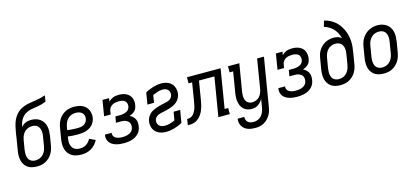

<svg xmlns="http://www.w3.org/2000/svg" viewBox="-72 -1326 4644 2139"><g transform="rotate(-15 2250.0 -256.0)"><path d="M202 8Q174 8 146.5 1.5Q119 -5 97.5 -20Q76 -35 61.5 -58Q47 -81 41 -107.5Q35 -134 35.5 -162.5Q36 -191 41 -219L58 -322Q61 -340 64 -358Q67 -376 69 -394L70 -398Q71 -405 72 -411Q73 -417 74 -423Q79 -451 85 -479Q91 -507 100.5 -534Q110 -561 126 -586.5Q142 -612 163.5 -632.5Q185 -653 212 -666.5Q239 -680 267 -687.5Q295 -695 323.5 -699Q352 -703 380 -707.5Q408 -712 436 -719Q464 -726 492 -735L480 -665Q456 -655 431 -648Q406 -641 380.5 -636.5Q355 -632 329.5 -628.5Q304 -625 279 -617.5Q254 -610 231.5 -594Q209 -578 193.5 -556.5Q178 -535 169.5 -510Q161 -485 156 -460Q167 -473 181 -483.5Q195 -494 210 -500Q225 -506 241 -508.5Q257 -511 273 -511Q301 -511 327.5 -503.5Q354 -496 375 -480.5Q396 -465 410 -442.5Q424 -420 430 -394Q436 -368 435 -339.5Q434 -311 430 -283L413 -181Q409 -156 401 -131.5Q393 -107 379 -84.5Q365 -62 345 -43.5Q325 -25 301.5 -13Q278 -1 252.5 3.5Q227 8 202 8ZM204 -62Q220 -62 236.5 -66Q253 -70 268 -78.5Q283 -87 295 -100Q307 -113 315.5 -128.5Q324 -144 328.5 -160Q333 -176 336 -192L353 -295Q356 -312 357 -329Q358 -346 355.5 -362.5Q353 -379 346.5 -394Q340 -409 328 -420Q316 -431 300 -436Q284 -441 267 -441Q251 -441 235 -437.5Q219 -434 204 -425.5Q189 -417 177 -405Q165 -393 156.5 -378Q148 -363 143 -347.5Q138 -332 135 -316L117 -208Q115 -191 114 -173.5Q113 -156 115.5 -139.5Q118 -123 124.5 -108Q131 -93 143 -82.5Q155 -72 171 -67Q187 -62 204 -62Z M718 8Q689 8 660 2.5Q631 -3 607.5 -17.5Q584 -32 567.5 -54.5Q551 -77 543.5 -104Q536 -131 536 -160.5Q536 -190 541 -219L561 -339Q565 -364 573 -389Q581 -414 595 -436.5Q609 -459 629.5 -477.5Q650 -496 673.5 -507.5Q697 -519 722.5 -523.5Q748 -528 773 -528Q798 -528 822 -524Q846 -520 867 -510Q888 -500 904.5 -483.5Q921 -467 930.5 -446Q940 -425 943 -401Q946 -377 942 -352Q938 -331 927.5 -310Q917 -289 900.5 -272.5Q884 -256 863 -245Q842 -234 820.5 -228.5Q799 -223 777 -221Q755 -219 734 -219Q705 -219 676.5 -220.5Q648 -222 621 -227L617 -208Q615 -190 614 -171.5Q613 -153 617 -136.5Q621 -120 629.5 -105Q638 -90 651.5 -80Q665 -70 682.5 -66Q700 -62 718 -62Q736 -62 755 -66.5Q774 -71 790.5 -81.5Q807 -92 820 -107.5Q833 -123 842 -140L911 -108Q897 -82 876.5 -59Q856 -36 830 -20.5Q804 -5 775 1.5Q746 8 718 8ZM751 -288Q770 -288 788 -291Q806 -294 823 -303.5Q840 -313 851 -329.5Q862 -346 865 -364Q869 -384 863.5 -403Q858 -422 844.5 -434.5Q831 -447 812 -452.5Q793 -458 773 -458Q756 -458 739.5 -454.5Q723 -451 707.5 -442.5Q692 -434 679.5 -421Q667 -408 658.5 -392.5Q650 -377 645 -360.5Q640 -344 637 -328L632 -297Q647 -294 661.5 -292.5Q676 -291 691 -290.5Q706 -290 721 -289Q736 -288 751 -288Z M1207 8Q1183 8 1160.5 5.5Q1138 3 1117 -3Q1096 -9 1077 -20Q1058 -31 1044.5 -48Q1031 -65 1025.5 -87Q1020 -109 1024 -132Q1024 -134 1024.5 -135.5Q1025 -137 1026 -139H1103Q1103 -138 1103 -137Q1103 -136 1102 -135Q1100 -123 1104 -111Q1108 -99 1116 -90.5Q1124 -82 1134.5 -76.5Q1145 -71 1157 -67.5Q1169 -64 1181.5 -63Q1194 -62 1207 -62Q1220 -62 1233.5 -63Q1247 -64 1260 -67.5Q1273 -71 1286 -77Q1299 -83 1310 -92.5Q1321 -102 1327.5 -115Q1334 -128 1336 -141Q1338 -155 1336.5 -169Q1335 -183 1328.5 -194.5Q1322 -206 1311 -214Q1300 -222 1287.5 -227Q1275 -232 1261 -233.5Q1247 -235 1233 -235H1178L1190 -305H1244Q1256 -305 1268 -306.5Q1280 -308 1292 -311Q1304 -314 1315.5 -319.5Q1327 -325 1336.5 -333.5Q1346 -342 1351.5 -353.5Q1357 -365 1359 -377Q1362 -395 1356.5 -412.5Q1351 -430 1337.5 -440.5Q1324 -451 1306 -454.5Q1288 -458 1270 -458Q1251 -458 1232.5 -455Q1214 -452 1197 -443Q1180 -434 1167.5 -418Q1155 -402 1152 -384L1145 -339H1069L1099 -520H1175L1168 -480Q1180 -493 1194 -502.5Q1208 -512 1224 -518Q1240 -524 1256 -526Q1272 -528 1288 -528Q1310 -528 1331.5 -524Q1353 -520 1371.5 -511Q1390 -502 1405 -487.5Q1420 -473 1428 -453.5Q1436 -434 1438 -412Q1440 -390 1436 -369Q1433 -352 1426.5 -335Q1420 -318 1407 -305.5Q1394 -293 1378 -284Q1362 -275 1345 -269Q1364 -260 1379.5 -246Q1395 -232 1404 -213.5Q1413 -195 1414.5 -173Q1416 -151 1412 -129Q1409 -108 1399.5 -86.5Q1390 -65 1373.5 -48.5Q1357 -32 1336 -20.5Q1315 -9 1293.5 -3Q1272 3 1250 5.5Q1228 8 1207 8Z M1696 8Q1673 8 1651 4Q1629 0 1609 -9.5Q1589 -19 1573.5 -34Q1558 -49 1549 -68.5Q1540 -88 1537 -110.5Q1534 -133 1538 -156Q1541 -179 1553 -200.5Q1565 -222 1583 -238.5Q1601 -255 1623 -265.5Q1645 -276 1667.5 -283.5Q1690 -291 1713 -296.5Q1736 -302 1759 -307H1760Q1775 -310 1789.5 -314Q1804 -318 1817.5 -326.5Q1831 -335 1840 -348.5Q1849 -362 1852 -377Q1854 -393 1850 -409.5Q1846 -426 1834.5 -437Q1823 -448 1807 -453Q1791 -458 1775 -458Q1746 -458 1716.5 -448.5Q1687 -439 1659 -427L1645 -340H1569L1591 -474Q1613 -487 1636 -496.5Q1659 -506 1682 -513Q1705 -520 1729 -524Q1753 -528 1777 -528Q1799 -528 1821 -523.5Q1843 -519 1861.5 -509.5Q1880 -500 1895 -485Q1910 -470 1918 -450.5Q1926 -431 1929 -409Q1932 -387 1928 -364Q1924 -341 1912.5 -319.5Q1901 -298 1882.5 -281.5Q1864 -265 1842.5 -254.5Q1821 -244 1798 -236.5Q1775 -229 1752.5 -223.5Q1730 -218 1707 -213H1706Q1691 -210 1676.5 -206Q1662 -202 1648.5 -193.5Q1635 -185 1625.5 -172Q1616 -159 1614 -144Q1611 -126 1616.5 -109.5Q1622 -93 1634.5 -82Q1647 -71 1664 -66.5Q1681 -62 1698 -62Q1727 -62 1756.5 -70.5Q1786 -79 1814 -92L1830 -188H1906L1882 -46Q1861 -33 1837.5 -23Q1814 -13 1791 -6.5Q1768 0 1743.5 4Q1719 8 1696 8Z M1944 0 1955 -70Q1970 -70 1985 -73.5Q2000 -77 2013 -86.5Q2026 -96 2035.5 -109Q2045 -122 2052 -136.5Q2059 -151 2063.5 -165.5Q2068 -180 2071 -194.5Q2074 -209 2076.5 -224Q2079 -239 2082 -254Q2082 -255 2082 -256.5Q2082 -258 2083 -259L2114 -450H2073V-520H2461L2387 -70H2428V0H2296L2371 -450H2193L2160 -250Q2156 -228 2152 -205.5Q2148 -183 2141.5 -161Q2135 -139 2126 -117.5Q2117 -96 2103.5 -76.5Q2090 -57 2072 -40.5Q2054 -24 2033 -14.5Q2012 -5 1989 -2.5Q1966 0 1944 0Z M2666 223Q2643 223 2620.5 220Q2598 217 2578 209.5Q2558 202 2541 188.5Q2524 175 2513.5 156.5Q2503 138 2499 116Q2495 94 2499 72H2576Q2574 90 2580 107Q2586 124 2599 134.5Q2612 145 2629.5 149Q2647 153 2666 153Q2689 153 2713 143Q2737 133 2754 113.5Q2771 94 2780 70.5Q2789 47 2793 23L2809 -74Q2799 -56 2785.5 -40.5Q2772 -25 2755 -13Q2738 -1 2718.5 3.5Q2699 8 2680 8Q2654 8 2629.5 -0.5Q2605 -9 2587 -26Q2569 -43 2559 -66Q2549 -89 2545 -114.5Q2541 -140 2542.5 -166.5Q2544 -193 2549 -219L2587 -450H2546V-520H2677L2625 -208Q2623 -191 2621.5 -174Q2620 -157 2622 -141Q2624 -125 2630 -110Q2636 -95 2646.5 -84Q2657 -73 2672.5 -67.5Q2688 -62 2704 -62Q2727 -62 2749.5 -71Q2772 -80 2788.5 -98Q2805 -116 2814 -138Q2823 -160 2827 -183L2882 -520H2961L2869 34Q2865 59 2857.5 83Q2850 107 2836.5 129Q2823 151 2804 170Q2785 189 2762 201Q2739 213 2714.5 218Q2690 223 2666 223Z M3207 8Q3183 8 3160.5 5.5Q3138 3 3117 -3Q3096 -9 3077 -20Q3058 -31 3044.5 -48Q3031 -65 3025.5 -87Q3020 -109 3024 -132Q3024 -134 3024.5 -135.5Q3025 -137 3026 -139H3103Q3103 -138 3103 -137Q3103 -136 3102 -135Q3100 -123 3104 -111Q3108 -99 3116 -90.5Q3124 -82 3134.5 -76.5Q3145 -71 3157 -67.5Q3169 -64 3181.5 -63Q3194 -62 3207 -62Q3220 -62 3233.5 -63Q3247 -64 3260 -67.5Q3273 -71 3286 -77Q3299 -83 3310 -92.5Q3321 -102 3327.5 -115Q3334 -128 3336 -141Q3338 -155 3336.5 -169Q3335 -183 3328.5 -194.5Q3322 -206 3311 -214Q3300 -222 3287.5 -227Q3275 -232 3261 -233.5Q3247 -235 3233 -235H3178L3190 -305H3244Q3256 -305 3268 -306.5Q3280 -308 3292 -311Q3304 -314 3315.5 -319.5Q3327 -325 3336.5 -333.5Q3346 -342 3351.5 -353.5Q3357 -365 3359 -377Q3362 -395 3356.5 -412.5Q3351 -430 3337.5 -440.5Q3324 -451 3306 -454.5Q3288 -458 3270 -458Q3251 -458 3232.5 -455Q3214 -452 3197 -443Q3180 -434 3167.5 -418Q3155 -402 3152 -384L3145 -339H3069L3099 -520H3175L3168 -480Q3180 -493 3194 -502.5Q3208 -512 3224 -518Q3240 -524 3256 -526Q3272 -528 3288 -528Q3310 -528 3331.5 -524Q3353 -520 3371.5 -511Q3390 -502 3405 -487.5Q3420 -473 3428 -453.5Q3436 -434 3438 -412Q3440 -390 3436 -369Q3433 -352 3426.5 -335Q3420 -318 3407 -305.5Q3394 -293 3378 -284Q3362 -275 3345 -269Q3364 -260 3379.5 -246Q3395 -232 3404 -213.5Q3413 -195 3414.5 -173Q3416 -151 3412 -129Q3409 -108 3399.5 -86.5Q3390 -65 3373.5 -48.5Q3357 -32 3336 -20.5Q3315 -9 3293.5 -3Q3272 3 3250 5.5Q3228 8 3207 8Z M3702 8Q3674 8 3646.5 1.5Q3619 -5 3597.5 -20Q3576 -35 3561.5 -58Q3547 -81 3541 -107.5Q3535 -134 3535.5 -162.5Q3536 -191 3541 -219L3561 -339Q3565 -364 3572.5 -387.5Q3580 -411 3594 -432.5Q3608 -454 3627.5 -472Q3647 -490 3670 -501.5Q3693 -513 3717 -518Q3741 -523 3766 -523Q3791 -523 3814.5 -516Q3838 -509 3855 -494Q3847 -524 3832.5 -552.5Q3818 -581 3797.5 -603.5Q3777 -626 3749.5 -642.5Q3722 -659 3692 -667L3711 -735Q3744 -728 3774.5 -713Q3805 -698 3830.5 -677Q3856 -656 3875.5 -629.5Q3895 -603 3909.5 -572.5Q3924 -542 3932.5 -509Q3941 -476 3943.5 -441.5Q3946 -407 3942.5 -371.5Q3939 -336 3933 -301L3913 -181Q3909 -156 3901 -131.5Q3893 -107 3879 -84.5Q3865 -62 3845 -43.5Q3825 -25 3801.5 -13Q3778 -1 3752.5 3.5Q3727 8 3702 8ZM3704 -62Q3720 -62 3736.5 -66Q3753 -70 3768 -78.5Q3783 -87 3795 -100Q3807 -113 3815.5 -128.5Q3824 -144 3828.5 -160Q3833 -176 3836 -192L3855 -306Q3858 -324 3859 -341Q3860 -358 3857.5 -374.5Q3855 -391 3848 -406Q3841 -421 3829 -432Q3817 -443 3801 -448Q3785 -453 3768 -453Q3752 -453 3736 -449.5Q3720 -446 3705 -437.5Q3690 -429 3678 -416.5Q3666 -404 3658 -389.5Q3650 -375 3645 -359.5Q3640 -344 3637 -328L3617 -208Q3615 -191 3614 -173.5Q3613 -156 3615.5 -139.5Q3618 -123 3624.5 -108Q3631 -93 3643 -82.5Q3655 -72 3671 -67Q3687 -62 3704 -62Z M4202 8Q4174 8 4146.5 1.5Q4119 -5 4097.5 -20Q4076 -35 4061.5 -58Q4047 -81 4041 -107.5Q4035 -134 4035.5 -162.5Q4036 -191 4041 -219L4061 -339Q4065 -364 4073 -388.5Q4081 -413 4095 -435.5Q4109 -458 4129 -476.5Q4149 -495 4172.5 -507Q4196 -519 4221 -525Q4246 -531 4272 -531Q4300 -531 4327 -523Q4354 -515 4375.5 -500Q4397 -485 4411.5 -462Q4426 -439 4432.5 -412.5Q4439 -386 4438 -357.5Q4437 -329 4433 -301L4413 -181Q4409 -156 4401 -131.5Q4393 -107 4379 -84.5Q4365 -62 4345 -43.5Q4325 -25 4301.5 -13Q4278 -1 4252.5 3.5Q4227 8 4202 8ZM4204 -62Q4220 -62 4236.5 -66Q4253 -70 4268 -78.5Q4283 -87 4295 -100Q4307 -113 4315.5 -128.5Q4324 -144 4328.5 -160Q4333 -176 4336 -192L4356 -312Q4359 -329 4360 -346.5Q4361 -364 4358.5 -380.5Q4356 -397 4349 -412.5Q4342 -428 4330 -438.5Q4318 -449 4301.5 -453.5Q4285 -458 4268 -458Q4251 -458 4235 -454Q4219 -450 4204 -441Q4189 -432 4177.5 -419Q4166 -406 4157.5 -391Q4149 -376 4144.5 -360Q4140 -344 4137 -328L4117 -208Q4115 -191 4114 -173.5Q4113 -156 4115.5 -139.5Q4118 -123 4124.5 -108Q4131 -93 4143 -82.5Q4155 -72 4171 -67Q4187 -62 4204 -62Z"/></g></svg>

Font: Iosevka Gothic
Style: Italic
Weight: 400
Italic angle: -9°
Monospace: yes
Designer: Belleve Invis
Foundry: Belleve Invis
Version: Version 15.5.1; ttfautohint (v1.8.4)